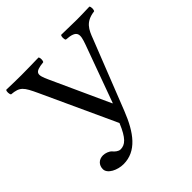

<svg xmlns="http://www.w3.org/2000/svg" viewBox="-178 -786 947 947"><g transform="rotate(-45 295.0 -312.5)"><path d="M105 -523 283 -136C252 -61 227 -40 195 -40C181 -40 166 -53 159 -62C149 -74 127 -81 113 -81C83 -81 64 -61 64 -33C64 -1 112 22 154 22C244 22 299 -52 342 -161L484 -521C502 -569 518 -606 584 -614C590 -620 590 -641 584 -647C554 -646 519 -645 496 -645C473 -645 424 -646 387 -647C381 -641 381 -620 387 -614C461 -609 458 -584 438 -528L329 -229H327L188 -534C162 -591 161 -607 229 -614C235 -620 235 -641 229 -647C192 -646 143 -645 108 -645C76 -645 38 -646 4 -647C-2 -641 -1 -620 5 -614C62 -609 72 -594 105 -523Z"/></g></svg>

Font: Libertinus Serif
Style: Regular
Weight: 400
Designer: Philipp H. Poll, Khaled Hosny
Foundry: Caleb Maclennan
Version: Version 7.050;RELEASE